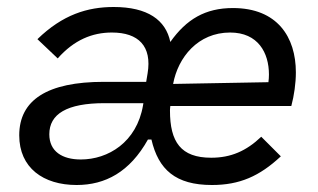

<svg xmlns="http://www.w3.org/2000/svg" viewBox="-20 -521 910 549"><path d="M199 8C281 8 351 -29 403 -122H413C433 -36 482 8 586 8C665 8 722 -17 783 -74L727 -130C684 -89 640 -70 584 -70C497 -70 466 -115 466 -205C466 -210 466 -206 467 -218H813C821 -248 826 -283 826 -314C826 -415 773 -498 646 -498C567 -498 513 -466 467 -401C454 -464 402 -501 305 -501C230 -501 159 -479 87 -409L145 -354C192 -407 244 -428 300 -428C376 -428 415 -389 402 -311L398 -287H277C115 -287 35 -235 35 -134C35 -41 104 8 199 8ZM121 -137C121 -195 171 -226 279 -226H390L389 -220C371 -114 289 -65 211 -65C158 -65 121 -88 121 -137ZM475 -281C489 -357 546 -428 638 -428C718 -428 749 -370 749 -308C749 -300.5 748.5 -293 747.5 -286Z"/></svg>

Font: HK Grotesk
Style: Italic
Weight: 400
Italic angle: -16°
Designer: Alfredo Marco Pradil
Foundry: Hanken Design Co.
Version: Version 3.001;FEAKit 1.0